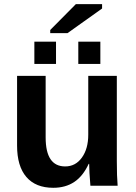

<svg xmlns="http://www.w3.org/2000/svg" viewBox="-20 -892 651 922"><path d="M62 -527.8H199.2V-231.9Q199.2 -92.8 293 -92.8Q342.8 -92.8 373.3 -135.3Q403.8 -177.7 403.8 -245.1V-527.8H541V-118.2Q541 -45.4 544.9 0H414.1Q408.2 -70.3 408.2 -105H405.8Q378.4 -45.9 336.4 -18.1Q294.4 9.8 235.8 9.8Q151.4 9.8 106.7 -42Q62 -93.8 62 -192.9ZM461.9 -585H356V-691.9H461.9ZM249 -585H145V-691.9H249ZM304.2 -732.9H221.2V-748L344.2 -872.1H470.2V-851.1Z"/></svg>

Font: Libra Sans Modern
Style: Bold
Weight: 700
Foundry: Stefan Peev, Context Ltd
Version: Version 1.000